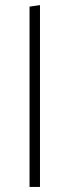

<svg xmlns="http://www.w3.org/2000/svg" viewBox="-20 -734 273 754"><path d="M96 0V-708L137 -714V0Z"/></svg>

Font: EauTestInfant Light
Style: Regular
Weight: 300
Designer: Christian Thalmann (Catharsis Fonts)
Version: Version 0.001;PS 000.001;hotconv 1.0.88;makeotf.lib2.5.64775